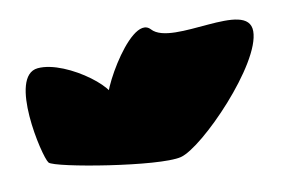

<svg xmlns="http://www.w3.org/2000/svg" viewBox="-54 -662 920 610"><g transform="rotate(-10 406.0 -357.5)"><path d="M68 -202C83 -183 413 -128 485 -146C557 -164 781 -395 781 -500C781 -605 522 -496 462 -562C402 -628 247 -332 298 -356C349 -380 183 -512 86 -503C-11 -494 50 -224 68 -202Z"/></g></svg>

Font: CiSf CamouflageKit II
Style: Regular
Weight: 400
Version: Version 1